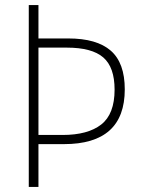

<svg xmlns="http://www.w3.org/2000/svg" viewBox="-20 -800 555 754"><path d="M470 -449Q470 -234 231 -234H131V-66H93V-780H131V-649H248Q360 -649 415 -601Q470 -553 470 -449ZM226 -270Q325 -270 377.5 -311Q430 -352 430 -448Q430 -536 385.5 -574.5Q341 -613 242 -613H131V-270Z"/></svg>

Font: Noto Sans Malayalam UI SemiCondensed ExtraLight
Style: Regular
Weight: 200
Width: 4
Designer: Jelle Bosma - Monotype Design Team
Foundry: Monotype Imaging Inc.
Version: Version 2.104; ttfautohint (v1.8.4.7-5d5b)